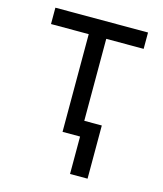

<svg xmlns="http://www.w3.org/2000/svg" viewBox="-109 -626 752 887"><g transform="rotate(15 267.0 -183.0)"><path d="M45.5 -467.3H225.9V0H309.7V179H393.5V-75.3H309.7V-467.3H488.6V-545.5H45.5Z"/></g></svg>

Font: Margiela Sans
Style: Regular
Weight: 400
Designer: Stefan Endress, Andreas Faust
Version: Version 1.100;FEAKit 1.0